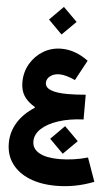

<svg xmlns="http://www.w3.org/2000/svg" viewBox="-77 -1028 821 1402"><g transform="rotate(5 333.0 -327.0)"><path d="M316.9 -12.2 417.5 -113.3 519 -12.2 417.5 88.9ZM539.6 -603.5 459.5 -455.1Q425.8 -470.2 397 -478.5Q368.2 -486.8 344.2 -486.8Q303.7 -486.8 276.9 -466.8Q250 -446.8 250 -416.5Q250 -348.6 417.5 -348.6Q445.3 -348.6 478.5 -350.3Q511.7 -352.1 547.4 -355V-173.8Q444.3 -169.4 365 -143.6Q285.6 -117.7 241 -76.2Q196.3 -34.7 196.3 17.1Q196.3 71.8 248.3 100.8Q300.3 129.9 396.5 129.9Q446.3 129.9 501 122.1Q555.7 114.3 604 100.1L665.5 272.9Q530.3 326.2 389.2 326.2Q275.9 326.2 192.6 292Q109.4 257.8 64 194.8Q18.6 131.8 18.6 45.9Q18.6 -36.1 61.5 -106.2Q104.5 -176.3 185.5 -228V-232.9Q129.4 -266.1 104 -307.1Q78.6 -348.1 78.6 -405.3Q78.6 -480.5 114 -541.3Q149.4 -602.1 209.2 -638.2Q269 -674.3 342.3 -674.3Q443.8 -674.3 539.6 -603.5ZM232.4 -878.9 333 -980 434.6 -878.9 333 -777.8Z"/></g></svg>

Font: Estedad-FD Black
Style: Regular
Weight: 900
Designer: Amin Abedi
Version: Version 7.3